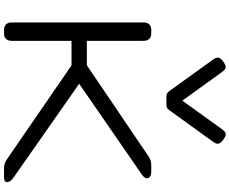

<svg xmlns="http://www.w3.org/2000/svg" viewBox="-116 -1054 1169 978"><g transform="rotate(90 469.0 -564.5)"><path d="M132.8 -750H148.4Q167.5 -750 177.5 -740Q187.5 -730 187.5 -710.9V-421.9H312L774.9 -735.4Q786.6 -743.2 797.6 -746.6Q808.6 -750 823.2 -750H853.5Q871.6 -750 880.6 -742.4Q889.6 -734.9 886.7 -723.6Q883.8 -712.4 868.7 -702.1L406.2 -382.8L884.8 -47.9Q899.9 -37.1 905 -25.9Q910.2 -14.6 904.3 -7.3Q898.4 0 882.8 0H838.9Q824.7 0 813.5 -3.4Q802.2 -6.8 790.5 -15.1L312.5 -343.8H187.5V-39.1Q187.5 -20 177.5 -10Q167.5 0 148.4 0H132.8Q113.8 0 103.8 -10Q93.8 -20 93.8 -39.1V-710.9Q93.8 -730 103.8 -740Q113.8 -750 132.8 -750ZM297.4 -1119.6Q308.6 -1127.4 317.1 -1128.7Q325.7 -1129.9 332 -1125.5Q338.4 -1121.1 345.7 -1111.3L492.2 -908.2L638.7 -1111.8Q646 -1121.6 652.3 -1126Q658.7 -1130.4 667 -1129.2Q675.3 -1127.9 687 -1119.6L691.9 -1116.2Q703.6 -1107.9 708.3 -1100.1Q712.9 -1092.3 711.4 -1084.5Q710 -1076.7 703.1 -1066.9L541.5 -842.8Q534.2 -832.5 527.8 -829.8Q521.5 -827.1 511.7 -827.1H472.7Q463.4 -827.1 457 -829.8Q450.7 -832.5 442.9 -842.8L281.2 -1066.9Q274.4 -1076.2 273.2 -1084.2Q272 -1092.3 276.6 -1100.3Q281.2 -1108.4 292.5 -1116.2Z"/></g></svg>

Font: Gyrochrome
Style: Regular
Weight: 400
Designer: David Moles
Foundry: David Moles
Version: Version 1.005;Glyphs 3.2.3 (3260)